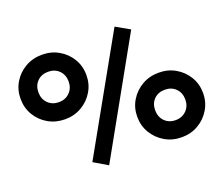

<svg xmlns="http://www.w3.org/2000/svg" viewBox="-120 -901 1285 1102"><g transform="rotate(-20 522.0 -350.0)"><path d="M371.5 18.5 287 -31.5 672.5 -719 757 -671ZM225.5 -316Q169 -316 123.2 -342.2Q77.5 -368.5 50.8 -413.2Q24 -458 24 -513.5Q24 -568.5 50.8 -613Q77.5 -657.5 123.2 -683.8Q169 -710 225.5 -710Q281.5 -710 327 -683.8Q372.5 -657.5 399.2 -613Q426 -568.5 426 -513.5Q426 -458.5 399.2 -413.8Q372.5 -369 327 -342.5Q281.5 -316 225.5 -316ZM225.5 -420.5Q265.5 -420.5 291.5 -446.8Q317.5 -473 317.5 -513.5Q317.5 -554 291.8 -580Q266 -606 225.5 -606Q184 -606 158.5 -580Q133 -554 133 -513.5Q133 -472.5 159 -446.5Q185 -420.5 225.5 -420.5ZM819.5 10Q763 10 717.5 -16.5Q672 -43 645 -87.8Q618 -132.5 618 -187.5Q618 -242.5 645 -287Q672 -331.5 717.5 -357.8Q763 -384 819.5 -384Q876 -384 921.2 -357.8Q966.5 -331.5 993.2 -287Q1020 -242.5 1020 -187.5Q1020 -132.5 993.2 -87.8Q966.5 -43 921.2 -16.5Q876 10 819.5 10ZM819.5 -94.5Q859.5 -94.5 885.5 -120.8Q911.5 -147 911.5 -187.5Q911.5 -228 885.8 -254Q860 -280 819.5 -280Q778.5 -280 753 -254.5Q727.5 -229 727.5 -187.5Q727.5 -147 753 -120.8Q778.5 -94.5 819.5 -94.5Z"/></g></svg>

Font: Geologica
Style: Bold
Weight: 700
Designer: Sindre Bremnes, Frode Helland
Foundry: Monokrom Skriftforlag AS
Version: Version 1.010; ttfautohint (v1.8.4.7-5d5b);gftools[0.9.28]